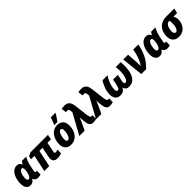

<svg xmlns="http://www.w3.org/2000/svg" viewBox="506 -2685 4583 4583"><g transform="rotate(-45 2798.0 -393.0)"><path d="M191 10Q120 10 81 -40Q42 -90 42 -190Q42 -255 57 -320.5Q72 -386 101.5 -440Q131 -494 176.5 -526.5Q222 -559 283 -559Q336 -559 362 -534.5Q388 -510 404 -477H407Q414 -494 427 -515Q440 -536 454 -549H597Q574 -512 550 -451.5Q526 -391 514 -331L487 -194Q485 -184 483 -175Q481 -166 481 -158Q481 -127 509 -127Q527 -127 539 -133L538 -5Q525 0 502.5 5Q480 10 451 10Q404 10 373 -8.5Q342 -27 328 -69H322Q302 -40 272 -15Q242 10 191 10ZM257 -124Q287 -124 308 -157Q329 -190 342 -239Q358 -297 358 -352Q358 -425 316 -425Q291 -425 271.5 -404.5Q252 -384 238.5 -350.5Q225 -317 218 -278.5Q211 -240 211 -204Q211 -124 257 -124Z M1099 10Q1036 10 1000.5 -19.5Q965 -49 965 -115Q965 -130 968 -149Q971 -168 974 -187L1021 -423H916L826 0H659L749 -423H634L652 -509L744 -549H1332L1305 -423H1188L1142 -193Q1140 -183 1138 -172.5Q1136 -162 1136 -155Q1136 -138 1145.5 -130.5Q1155 -123 1168 -123Q1185 -123 1203.5 -128Q1222 -133 1242 -141L1241 -19Q1215 -6 1179 2Q1143 10 1099 10Z M1559 10Q1466 10 1413.5 -45Q1361 -100 1361 -198Q1361 -270 1379.5 -335Q1398 -400 1435 -450.5Q1472 -501 1527 -530Q1582 -559 1654 -559Q1748 -559 1800.5 -503.5Q1853 -448 1853 -348Q1853 -278 1834.5 -213.5Q1816 -149 1779 -98.5Q1742 -48 1687 -19Q1632 10 1559 10ZM1578 -120Q1609 -120 1632.5 -153.5Q1656 -187 1669.5 -239.5Q1683 -292 1683 -349Q1683 -386 1671.5 -407.5Q1660 -429 1635 -429Q1611 -429 1591.5 -407.5Q1572 -386 1558.5 -351Q1545 -316 1537.5 -275.5Q1530 -235 1530 -197Q1530 -120 1578 -120ZM1607 -606V-620Q1618 -643 1630.5 -674.5Q1643 -706 1655 -738Q1667 -770 1674 -796H1827V-784Q1801 -743 1773 -698.5Q1745 -654 1707 -606Z M2311 10Q2247 10 2216.5 -27Q2186 -64 2177 -134L2168 -208Q2166 -230 2164.5 -261Q2163 -292 2162 -311Q2159 -301 2150 -279Q2141 -257 2132 -235.5Q2123 -214 2118 -206L2021 0H1841L2125 -516L2123 -552Q2120 -598 2104.5 -615.5Q2089 -633 2066 -633Q2054 -633 2041.5 -631Q2029 -629 2019 -627L2000 -754Q2047 -766 2103 -766Q2186 -766 2228.5 -719Q2271 -672 2282 -581L2324 -242Q2332 -172 2345.5 -149.5Q2359 -127 2384 -127Q2396 -127 2415 -132L2414 -7Q2397 0 2373 5Q2349 10 2311 10Z M2875 10Q2811 10 2780.5 -27Q2750 -64 2741 -134L2732 -208Q2730 -230 2728.5 -261Q2727 -292 2726 -311Q2723 -301 2714 -279Q2705 -257 2696 -235.5Q2687 -214 2682 -206L2585 0H2405L2689 -516L2687 -552Q2684 -598 2668.5 -615.5Q2653 -633 2630 -633Q2618 -633 2605.5 -631Q2593 -629 2583 -627L2564 -754Q2611 -766 2667 -766Q2750 -766 2792.5 -719Q2835 -672 2846 -581L2888 -242Q2896 -172 2909.5 -149.5Q2923 -127 2948 -127Q2960 -127 2979 -132L2978 -7Q2961 0 2937 5Q2913 10 2875 10Z M3219 10Q3139 10 3096 -43Q3053 -96 3053 -188Q3053 -278 3084 -368.5Q3115 -459 3171 -549H3342Q3306 -496 3277.5 -434.5Q3249 -373 3233 -311Q3217 -249 3217 -193Q3217 -160 3226.5 -140Q3236 -120 3262 -120Q3290 -120 3305 -150Q3320 -180 3333 -239L3363 -382H3524L3493 -239Q3489 -218 3486 -199.5Q3483 -181 3483 -167Q3483 -146 3490.5 -133Q3498 -120 3520 -120Q3548 -120 3568.5 -146.5Q3589 -173 3602.5 -217.5Q3616 -262 3623 -315Q3630 -368 3630 -421Q3630 -457 3626.5 -488.5Q3623 -520 3617 -549H3784Q3788 -524 3790 -493.5Q3792 -463 3792 -429Q3792 -296 3762 -197Q3732 -98 3672.5 -44Q3613 10 3525 10Q3463 10 3431 -16Q3399 -42 3389 -88Q3363 -44 3325 -17Q3287 10 3219 10Z M3933 0 3874 -549H4037L4057 -248Q4058 -222 4058.5 -194Q4059 -166 4058 -144Q4097 -198 4125 -257.5Q4153 -317 4173.5 -388.5Q4194 -460 4210 -549H4381Q4356 -397 4290.5 -259.5Q4225 -122 4096 0Z M4553 10Q4482 10 4443 -40Q4404 -90 4404 -190Q4404 -255 4419 -320.5Q4434 -386 4463.5 -440Q4493 -494 4538.5 -526.5Q4584 -559 4645 -559Q4698 -559 4724 -534.5Q4750 -510 4766 -477H4769Q4776 -494 4789 -515Q4802 -536 4816 -549H4959Q4936 -512 4912 -451.5Q4888 -391 4876 -331L4849 -194Q4847 -184 4845 -175Q4843 -166 4843 -158Q4843 -127 4871 -127Q4889 -127 4901 -133L4900 -5Q4887 0 4864.5 5Q4842 10 4813 10Q4766 10 4735 -8.5Q4704 -27 4690 -69H4684Q4664 -40 4634 -15Q4604 10 4553 10ZM4619 -124Q4649 -124 4670 -157Q4691 -190 4704 -239Q4720 -297 4720 -352Q4720 -425 4678 -425Q4653 -425 4633.5 -404.5Q4614 -384 4600.5 -350.5Q4587 -317 4580 -278.5Q4573 -240 4573 -204Q4573 -124 4619 -124Z M5203 10Q5107 10 5051 -44.5Q4995 -99 4995 -202Q4995 -306 5033.5 -384Q5072 -462 5146.5 -505.5Q5221 -549 5330 -549H5596L5567 -425H5442Q5459 -403 5470.5 -368Q5482 -333 5482 -289Q5482 -256 5473 -216.5Q5464 -177 5444 -137Q5424 -97 5391.5 -63.5Q5359 -30 5312 -10Q5265 10 5203 10ZM5219 -120Q5251 -120 5273 -150Q5295 -180 5306 -229Q5317 -278 5317 -337Q5317 -390 5305 -425H5295Q5255 -425 5225.5 -395Q5196 -365 5180 -315.5Q5164 -266 5164 -208Q5164 -163 5180 -141.5Q5196 -120 5219 -120Z"/></g></svg>

Font: Noto Sans Disp ExtBd
Style: Italic
Weight: 800
Italic angle: -12°
Designer: Monotype Design Team
Foundry: Monotype Imaging Inc.
Version: Version 2.000;GOOG;noto-source:20170915:90ef993387c0